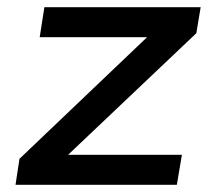

<svg xmlns="http://www.w3.org/2000/svg" viewBox="-20 -512 587 532"><path d="M23 0 34 -72 418 -438 415 -409H90L103 -492H536L524 -420L137 -53L140 -83H484L470 0Z"/></svg>

Font: Nunito Sans 10pt SemiExpanded SemiBold
Style: Italic
Weight: 600
Width: 6
Italic angle: -9°
Designer: Vernon Adams
Foundry: Vernon Adams
Version: Version 3.101;gftools[0.9.27]